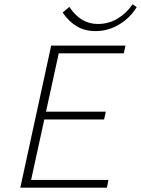

<svg xmlns="http://www.w3.org/2000/svg" viewBox="-20 -869 653 889"><path d="M475 0H74L217 -658H561L553 -622H252L124 -36H482ZM158 -316 166 -352H470L462 -316ZM423 -725Q372 -725 335 -747.5Q298 -770 270 -811L301 -837Q328 -797 360.5 -777.5Q393 -758 433 -758Q482 -758 523 -782Q564 -806 594 -849L613 -836Q592 -802 562 -777Q532 -752 496.5 -738.5Q461 -725 423 -725Z"/></svg>

Font: Ysabeau Infant ExtraLight
Style: Italic
Weight: 250
Italic angle: -12°
Designer: Christian Thalmann (Catharsis Fonts)
Version: Version 2.001;gftools[0.9.30]; featfreeze: ss01,ss02,lnum